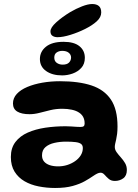

<svg xmlns="http://www.w3.org/2000/svg" viewBox="-20 -877 688 955"><path d="M254 58Q212 58 172.5 50.2Q133 42.5 102 24.5Q71 6.5 52.5 -23.2Q34 -53 34 -96Q34 -141 56.8 -170.8Q79.5 -200.5 118 -217.5Q156.5 -234.5 205.2 -241.8Q254 -249 306 -249Q320 -249 334.2 -248Q348.5 -247 360.8 -246.2Q373 -245.5 380.5 -245.5Q392 -245.5 396.5 -249.5Q401 -253.5 401 -263Q401 -275.5 397.8 -285.5Q394.5 -295.5 388.5 -303.2Q382.5 -311 374 -316.5Q359.5 -326.5 337.5 -331.2Q315.5 -336 290 -336Q258.5 -336 230.5 -329.2Q202.5 -322.5 177 -315.8Q151.5 -309 127 -309Q87.5 -309 66 -322Q44.5 -335 44.5 -362.5Q44.5 -389 63.5 -409.8Q82.5 -430.5 115.8 -444.5Q149 -458.5 191 -465.8Q233 -473 278.5 -473Q371.5 -473 435 -452Q498.5 -431 531.5 -382Q564.5 -333 564.5 -248Q564.5 -227 562.5 -211Q560.5 -195 557.8 -183.2Q555 -171.5 553 -162.5Q551 -153.5 551 -146Q551 -132.5 560 -120Q569 -107.5 581 -94.2Q593 -81 602 -65.8Q611 -50.5 611 -31.5Q611 -3 593 10Q575 23 551.5 23Q532.5 23 520.8 12.8Q509 2.5 500 -7.8Q491 -18 480 -18Q472.5 -18 463.2 -13.5Q454 -9 441 0Q426 10.5 401.8 24.2Q377.5 38 341.5 48Q305.5 58 254 58ZM269.5 -49.5Q292.5 -49.5 314 -56.2Q335.5 -63 353.2 -75.2Q371 -87.5 381.5 -104.2Q392 -121 392 -140.5Q392 -154.5 383 -161.2Q374 -168 355.2 -170.2Q336.5 -172.5 308 -172.5Q277.5 -172.5 250.2 -166.2Q223 -160 206 -145.2Q189 -130.5 189 -104.5Q189 -85.5 199.2 -73.5Q209.5 -61.5 227.5 -55.5Q245.5 -49.5 269.5 -49.5ZM289 -502Q240 -502 209.2 -523.8Q178.5 -545.5 178.5 -583.5Q178.5 -620.5 208.8 -644.8Q239 -669 296 -669Q348.5 -669 375.2 -647.2Q402 -625.5 402 -589.5Q402 -559 384.8 -539.8Q367.5 -520.5 341.5 -511.2Q315.5 -502 289 -502ZM291.5 -555.5Q313.5 -555.5 323.5 -566Q333.5 -576.5 333.5 -591Q333.5 -605 322 -614.5Q310.5 -624 289.5 -624Q273.5 -624 261.8 -616Q250 -608 250 -590.5Q250 -573 262.5 -564.2Q275 -555.5 291.5 -555.5ZM266 -692Q251 -692 241 -698.8Q231 -705.5 231 -721Q231 -740 259.8 -766Q288.5 -792 329.5 -817Q358.5 -834 388.2 -845.5Q418 -857 438.5 -857Q460 -857 471.8 -847Q483.5 -837 483.5 -815Q483.5 -791.5 461.5 -771.2Q439.5 -751 403.5 -733Q368.5 -715.5 330.8 -703.8Q293 -692 266 -692Z"/></svg>

Font: Gluten SemiBold
Style: Regular
Weight: 600
Designer: Tyler Finck
Foundry: Etcetera Type Company
Version: Version 1.300